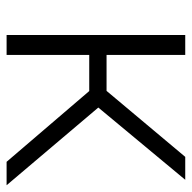

<svg xmlns="http://www.w3.org/2000/svg" viewBox="-20 -562 582 582"><g transform="rotate(90 271.0 -271.0)"><path d="M86 0V-541.5H146.5V-303H255.5L455.5 -541.5H525L306 -278L541.5 0H470.5L256 -250.5H146.5V0Z"/></g></svg>

Font: Encode Sans SemiExpanded SemiExpanded Light
Style: Regular
Weight: 300
Width: 6
Designer: Multiple Designers
Foundry: Impallari Type
Version: Version 3.000; ttfautohint (v1.8.3) -l 8 -r 50 -G 200 -x 14 